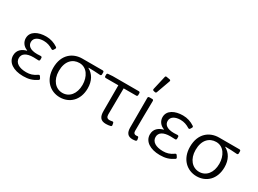

<svg xmlns="http://www.w3.org/2000/svg" viewBox="-38 -1371 2703 2015"><g transform="rotate(30 1313.0 -363.0)"><path d="M48.8 -126C48.8 -42 128.9 10.7 247.1 10.7C311.5 10.7 357.4 -2 410.2 -37.1C418.9 -43 418.9 -50.8 414.1 -58.6L401.4 -78.1C395.5 -86.9 387.7 -87.9 379.9 -82C337.9 -51.8 300.8 -41 254.9 -41C168 -41 114.3 -75.2 114.3 -131.8C114.3 -184.6 159.2 -215.8 246.1 -215.8C264.6 -215.8 282.2 -214.8 302.7 -213.9C313.5 -212.9 319.3 -219.7 319.3 -229.5V-250C319.3 -259.8 313.5 -265.6 302.7 -265.6C287.1 -264.6 275.4 -263.7 260.7 -263.7C174.8 -263.7 139.6 -296.9 139.6 -341.8C139.6 -393.6 190.4 -418.9 252.9 -418.9C294.9 -418.9 330.1 -406.2 364.3 -384.8C373 -378.9 381.8 -380.9 386.7 -389.6L397.5 -407.2C402.3 -416 401.4 -422.9 392.6 -428.7C351.6 -456.1 304.7 -471.7 252 -471.7C155.3 -471.7 73.2 -431.6 73.2 -349.6C73.2 -304.7 100.6 -262.7 150.4 -245.1V-241.2C96.7 -227.5 48.8 -193.4 48.8 -126Z M478.5 -224.6C478.5 -73.2 577.1 10.7 691.4 10.7C807.6 10.7 900.4 -72.3 900.4 -217.8C900.4 -307.6 862.3 -373 799.8 -406.2V-410.2C848.6 -410.2 891.6 -408.2 940.4 -404.3C951.2 -403.3 957 -410.2 957 -419.9V-444.3C957 -454.1 951.2 -460 941.4 -460H695.3C583 -460 478.5 -386.7 478.5 -224.6ZM835 -221.7C835 -112.3 775.4 -43 692.4 -43C609.4 -43 545.9 -113.3 545.9 -224.6C545.9 -345.7 611.3 -405.3 693.4 -405.3C784.2 -405.3 835 -318.4 835 -221.7Z M1162.1 -95.7C1162.1 -25.4 1184.6 10.7 1251 10.7C1271.5 10.7 1291 7.8 1306.6 3.9C1315.4 2 1319.3 -5.9 1317.4 -14.6L1313.5 -35.2C1311.5 -45.9 1304.7 -48.8 1294.9 -46.9C1284.2 -44.9 1274.4 -43 1264.6 -43C1236.3 -43 1223.6 -57.6 1223.6 -89.8C1223.6 -189.5 1224.6 -296.9 1226.6 -406.2H1378.9C1388.7 -406.2 1394.5 -412.1 1394.5 -421.9V-444.3C1394.5 -454.1 1388.7 -460 1378.9 -460H1063.5L1009.8 -456.1C1000 -455.1 995.1 -450.2 995.1 -440.4V-421.9C995.1 -412.1 1001 -406.2 1010.7 -406.2H1162.1Z M1540 -724.6 1502 -558.6C1500 -547.9 1503.9 -542 1513.7 -540L1529.3 -536.1C1538.1 -534.2 1545.9 -537.1 1548.8 -546.9L1607.4 -710C1611.3 -720.7 1607.4 -727.5 1596.7 -729.5L1557.6 -736.3C1547.9 -738.3 1542 -734.4 1540 -724.6ZM1491.2 -85C1491.2 -22.5 1515.6 10.7 1572.3 10.7C1587.9 10.7 1599.6 8.8 1610.4 6.8C1619.1 3.9 1623 -3.9 1621.1 -12.7L1617.2 -33.2C1615.2 -43 1608.4 -46.9 1598.6 -43.9C1593.8 -43 1589.8 -43 1585.9 -43C1565.4 -43 1553.7 -54.7 1553.7 -79.1C1553.7 -192.4 1555.7 -321.3 1557.6 -444.3C1557.6 -454.1 1551.8 -460 1542 -460H1506.8C1497.1 -460 1491.2 -454.1 1491.2 -444.3Z M1706.1 -126C1706.1 -42 1786.1 10.7 1904.3 10.7C1968.8 10.7 2014.6 -2 2067.4 -37.1C2076.2 -43 2076.2 -50.8 2071.3 -58.6L2058.6 -78.1C2052.7 -86.9 2044.9 -87.9 2037.1 -82C1995.1 -51.8 1958 -41 1912.1 -41C1825.2 -41 1771.5 -75.2 1771.5 -131.8C1771.5 -184.6 1816.4 -215.8 1903.3 -215.8C1921.9 -215.8 1939.5 -214.8 1960 -213.9C1970.7 -212.9 1976.6 -219.7 1976.6 -229.5V-250C1976.6 -259.8 1970.7 -265.6 1960 -265.6C1944.3 -264.6 1932.6 -263.7 1918 -263.7C1832 -263.7 1796.9 -296.9 1796.9 -341.8C1796.9 -393.6 1847.7 -418.9 1910.2 -418.9C1952.1 -418.9 1987.3 -406.2 2021.5 -384.8C2030.3 -378.9 2039.1 -380.9 2043.9 -389.6L2054.7 -407.2C2059.6 -416 2058.6 -422.9 2049.8 -428.7C2008.8 -456.1 1961.9 -471.7 1909.2 -471.7C1812.5 -471.7 1730.5 -431.6 1730.5 -349.6C1730.5 -304.7 1757.8 -262.7 1807.6 -245.1V-241.2C1753.9 -227.5 1706.1 -193.4 1706.1 -126Z M2135.7 -224.6C2135.7 -73.2 2234.4 10.7 2348.6 10.7C2464.8 10.7 2557.6 -72.3 2557.6 -217.8C2557.6 -307.6 2519.5 -373 2457 -406.2V-410.2C2505.9 -410.2 2548.8 -408.2 2597.7 -404.3C2608.4 -403.3 2614.3 -410.2 2614.3 -419.9V-444.3C2614.3 -454.1 2608.4 -460 2598.6 -460H2352.5C2240.2 -460 2135.7 -386.7 2135.7 -224.6ZM2492.2 -221.7C2492.2 -112.3 2432.6 -43 2349.6 -43C2266.6 -43 2203.1 -113.3 2203.1 -224.6C2203.1 -345.7 2268.6 -405.3 2350.6 -405.3C2441.4 -405.3 2492.2 -318.4 2492.2 -221.7Z"/></g></svg>

Font: Ed Sans Neue Light
Style: Regular
Weight: 300
Designer: Stephen Hutchings
Version: Version 1.004;PS 001.004;hotconv 1.0.88;makeotf.lib2.5.64775